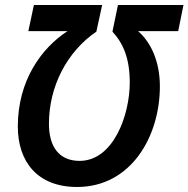

<svg xmlns="http://www.w3.org/2000/svg" viewBox="-20 -734 751 765"><path d="M287 11C502 11 617 -190 617 -390C617 -491 580 -567 530 -610H690L711 -714H450L428 -608C472 -560 497 -500 497 -405C497 -276 432 -93 297 -93C215 -93 175 -150 175 -241C175 -391 248 -529 364 -608L387 -714H115L93 -610H249C143 -541 51 -411 51 -230C51 -90 129 11 287 11Z"/></svg>

Font: Noto Sans SemiCondensed SemiBold
Style: Italic
Weight: 600
Width: 4
Italic angle: -12°
Designer: Monotype Design Team
Foundry: Monotype Imaging Inc.
Version: Version 2.013